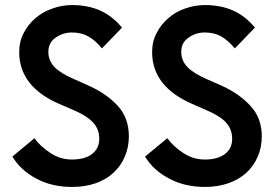

<svg xmlns="http://www.w3.org/2000/svg" viewBox="-20 -738 1100 766"><path d="M267.6 7.8Q186.5 7.8 125 -25.4Q63.5 -57.6 29.3 -113.3Q58.6 -137.7 117.2 -186.5Q141.6 -153.3 180.7 -127.9Q219.7 -101.6 266.6 -101.6Q319.3 -101.6 347.7 -124Q376 -146.5 376 -183.6Q376 -223.6 350.6 -250Q326.2 -276.4 273.4 -298.8Q253.9 -306.6 216.8 -323.2Q56.6 -392.6 56.6 -530.3Q56.6 -573.2 75.2 -607.4Q92.8 -641.6 122.1 -666Q151.4 -691.4 189.5 -704.1Q226.6 -717.8 267.6 -717.8Q330.1 -717.8 378.9 -696.3Q427.7 -674.8 466.8 -627.9Q440.4 -600.6 386.7 -544.9Q359.4 -578.1 332 -592.8Q304.7 -608.4 266.6 -608.4Q231.4 -608.4 202.1 -587.9Q172.9 -568.4 172.9 -531.2Q172.9 -496.1 197.3 -470.7Q221.7 -445.3 276.4 -421.9Q293.9 -414.1 331.1 -397.5Q404.3 -365.2 449.2 -316.4Q494.1 -267.6 494.1 -194.3Q494.1 -149.4 477.5 -112.3Q461.9 -75.2 431.6 -47.9Q403.3 -21.5 361.3 -6.8Q319.3 7.8 267.6 7.8ZM797.9 7.8Q716.8 7.8 655.3 -25.4Q592.8 -57.6 558.6 -113.3Q587.9 -137.7 647.5 -186.5Q671.9 -153.3 710.9 -127.9Q750 -101.6 796.9 -101.6Q848.6 -101.6 877.9 -124Q906.2 -146.5 906.2 -183.6Q906.2 -223.6 880.9 -250Q856.4 -276.4 802.7 -298.8Q784.2 -306.6 747.1 -323.2Q586.9 -392.6 586.9 -530.3Q586.9 -573.2 605.5 -607.4Q623 -641.6 652.3 -666Q680.7 -691.4 718.8 -704.1Q756.8 -717.8 797.9 -717.8Q860.4 -717.8 909.2 -696.3Q958 -674.8 997.1 -627.9Q970.7 -600.6 917 -544.9Q888.7 -578.1 862.3 -592.8Q835 -608.4 796.9 -608.4Q760.7 -608.4 732.4 -587.9Q703.1 -568.4 703.1 -531.2Q703.1 -496.1 727.5 -470.7Q752 -445.3 805.7 -421.9Q824.2 -414.1 861.3 -397.5Q933.6 -365.2 978.5 -316.4Q1024.4 -267.6 1024.4 -194.3Q1024.4 -149.4 1007.8 -112.3Q992.2 -75.2 961.9 -47.9Q932.6 -21.5 890.6 -6.8Q848.6 7.8 797.9 7.8Z"/></svg>

Font: SSportsD
Style: Medium
Weight: 400
Designer: Swiss Typefaces
Version: Version 1.000